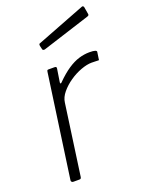

<svg xmlns="http://www.w3.org/2000/svg" viewBox="-142 -821 678 892"><g transform="rotate(-20 197.0 -375.5)"><path d="M62 0Q57 0 54 -3.5Q51 -7 52 -11L124 -521Q125 -527 126.5 -528.5Q128 -530 132 -530H162Q167 -530 169.5 -528Q172 -526 171 -520L161 -456Q160 -450 163 -449.5Q166 -449 170 -454Q202 -486 230.5 -505Q259 -524 285.5 -532Q312 -540 338 -540Q358 -540 366 -537Q374 -534 373 -529L368 -495Q368 -492 367.5 -491Q367 -490 365 -490Q359 -490 351 -490.5Q343 -491 331 -491Q308 -491 278 -480Q248 -469 220.5 -450Q193 -431 173.5 -407.5Q154 -384 151 -359L102 -9Q101 -4 99 -2Q97 0 92 0H62ZM387 -746 393 -711Q394 -707 393 -704Q392 -701 386 -699L148 -623Q143 -622 139.5 -624Q136 -626 136 -630L132 -647Q131 -656 135 -657L378 -751Q380 -752 383 -750.5Q386 -749 387 -746Z"/></g></svg>

Font: Libre Franklin Thin ExtraLight
Style: Italic
Weight: 250
Italic angle: -8°
Version: Version 3.000